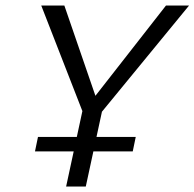

<svg xmlns="http://www.w3.org/2000/svg" viewBox="-20 -678 707 698"><path d="M332 -249.2 298.8 -293.8 583.5 -658H667.4ZM220.4 0 283.5 -292.7H355.1L291.9 0ZM288.3 -251.5 129.9 -658H213.9L339.4 -293.4ZM107.2 -127.7 118.1 -180.3H473.5L462.6 -127.7Z"/></svg>

Font: Ysabeau
Style: Bold Italic
Weight: 700
Italic angle: -12°
Designer: Christian Thalmann (Catharsis Fonts)
Version: Version 2.002